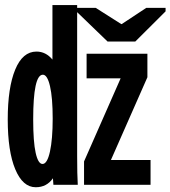

<svg xmlns="http://www.w3.org/2000/svg" viewBox="-20 -745 687 774"><path d="M525.4 -577.6H413.6L287.6 -699.2V-713.4H365.7L468.8 -647.9H470.7L569.8 -713.4H647.5V-699.2ZM195.3 0 193.4 -26.4Q168.5 9.8 124 9.8Q71.8 9.8 41.5 -62.7Q11.2 -135.3 11.2 -263.2Q11.2 -391.6 41.3 -464.4Q71.3 -537.1 127 -537.1Q164.6 -537.1 191.4 -504.9V-724.6H291V-115.2Q291 -41.5 293.5 0ZM192.4 -266.6Q192.4 -351.1 181.6 -397.5Q170.9 -443.8 152.8 -443.8Q113.8 -443.8 113.8 -263.2Q113.8 -173.3 123.8 -128.7Q133.8 -84 151.4 -84Q170.4 -84 181.4 -134Q192.4 -184.1 192.4 -266.6ZM318.8 0V-94.2L466.3 -429.2H329.1V-528.3H574.2V-433.6L427.2 -100.1H586.9V0Z"/></svg>

Font: Liberation Mono
Style: Bold
Weight: 700
Monospace: yes
Designer: Steve Matteson
Foundry: Ascender Corporation
Version: Version 2.1.5